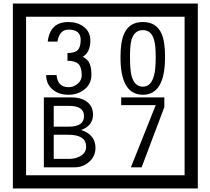

<svg xmlns="http://www.w3.org/2000/svg" viewBox="-20 -980 1195 1090"><path d="M1103 90H53V-960H1103ZM1028 15V-885H128V15ZM499 -556Q499 -504 460.5 -473Q422 -442 369 -442Q314 -442 280 -471Q242 -502 242 -554H301Q307 -485 370 -485Q398 -485 421 -504.5Q444 -524 444 -552Q444 -597 426 -616Q408 -635 363 -635V-679Q405 -679 421.5 -696Q438 -713 438 -754Q438 -812 369 -812Q318 -812 306 -744H251Q264 -855 368 -855Q419 -855 454 -829Q493 -800 493 -750Q493 -685 451 -658Q475 -642 483 -630Q499 -605 499 -556ZM917 -656Q917 -442 791 -442Q664 -442 664 -656Q664 -744 685 -789Q714 -855 791 -855Q868 -855 897 -789Q917 -745 917 -656ZM864 -656Q864 -723 855 -752Q840 -809 791 -809Q742 -809 726 -752Q718 -723 718 -656Q718 -587 726 -553Q742 -488 791 -488Q839 -488 855 -554Q864 -587 864 -656ZM522 -141Q522 -93 486.5 -61.5Q451 -30 403 -30H229V-427H388Q439 -427 471 -404Q508 -378 508 -329Q508 -266 440 -242Q522 -216 522 -141ZM457 -321Q457 -379 372 -379H285V-261H371Q457 -261 457 -321ZM469 -147Q469 -215 368 -215H285V-78H371Q408 -78 435 -93Q469 -112 469 -147ZM913 -372 784 -30H723L864 -383H668V-427H913Z"/></svg>

Font: Unicode BMP Fallback SIL
Style: Regular
Weight: 400
Foundry: NRSI, SIL International
Version: Version 5.1 Based on Unicode 5.1